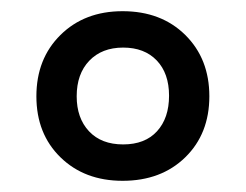

<svg xmlns="http://www.w3.org/2000/svg" viewBox="-20 -746 440 343"><path d="M199 -423Q131 -423 88 -465Q45 -507 45 -574Q45 -641 88 -683.5Q131 -726 199 -726Q268 -726 311 -683.5Q354 -641 354 -574Q354 -507 311 -465Q268 -423 199 -423ZM200 -488Q239 -488 260.5 -511.5Q282 -535 282 -575Q282 -615 260 -638Q238 -661 200 -661Q162 -661 139.5 -637.5Q117 -614 117 -574Q117 -535 139 -511.5Q161 -488 200 -488Z"/></svg>

Font: Noto Serif Khojki SemiBold
Style: Regular
Weight: 600
Version: Version 2.003